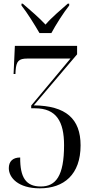

<svg xmlns="http://www.w3.org/2000/svg" viewBox="-20 -786 495 1046"><path d="M195 -606H260C284 -651 326 -717 357 -756V-766H349C311 -732 261 -691 228 -652C193 -690 142 -733 104 -766H97V-756C128 -717 169 -651 195 -606ZM197 240C328 240 419 165 419 6C419 -139 339 -210 164 -212L400 -490V-536H61L54 -383H64L65 -402C69 -453 82 -467 129 -467H364L150 -211V-196H171C287 -196 329 -124 329 5C329 173 284 230 202 230C120 230 89 179 90 72C49 72 28 94 28 130C28 182 79 240 197 240Z"/></svg>

Font: Noto Serif Display Condensed
Style: Regular
Weight: 400
Width: 3
Designer: Monotype Design Team
Foundry: Monotype Imaging Inc.
Version: Version 2.009